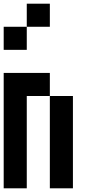

<svg xmlns="http://www.w3.org/2000/svg" viewBox="-20 -1020 540 1040"><path d="M0 0V-625H250V-500H125V0ZM0 -750V-875H125V-750ZM125 -875V-1000H250V-875ZM250 0V-500H375V0Z"/></svg>

Font: GalmuriMono7 Regular
Style: Regular
Weight: 400
Designer: Lee Minseo (quiple)
Version: Version 2.399;hotconv 1.1.1;makeotfexe 2.6.0 DEVELOPMENT